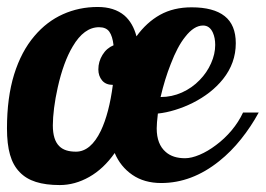

<svg xmlns="http://www.w3.org/2000/svg" viewBox="-27 -530 769 556"><path d="M29.8 -31.7Q10.7 -51.3 2 -82Q-6.8 -112.8 -6.8 -158.2Q-6.8 -247.6 13.9 -314.5Q34.7 -381.3 72.8 -425.8Q108.4 -467.8 155.3 -488.8Q202.1 -509.8 255.9 -509.8Q303.7 -509.8 333 -485.4Q357.9 -463.9 368.2 -424.8Q397.5 -465.3 436.5 -487.1Q475.6 -508.8 527.8 -508.8Q591.3 -508.8 623.5 -483.4Q655.8 -458 655.8 -404.8Q655.8 -347.2 618.7 -300.8Q585.4 -259.3 530.8 -231.9Q506.3 -219.7 480.2 -211.7Q454.1 -203.6 430.2 -201.2Q426.8 -172.9 426.8 -158.2Q426.8 -112.3 453.1 -89.8Q473.6 -71.8 508.8 -71.8Q527.3 -71.8 551 -81.8Q574.7 -91.8 598.6 -109.9Q623 -127.9 643.6 -152.3Q664.1 -176.8 676.8 -204.1H722.2Q700.2 -163.6 671.1 -127.2Q642.1 -90.8 607.9 -63.5Q528.8 0 439.9 0Q390.6 0 356.2 -23.7Q321.8 -47.4 305.2 -86.9Q272.9 -41 231.4 -17.6Q189.9 5.9 146 5.9Q105.5 5.9 76.9 -3.2Q48.3 -12.2 29.8 -31.7ZM551.3 -298.3Q572.3 -319.8 584.2 -346.7Q596.2 -373.5 596.2 -399.9Q596.2 -420.4 589.4 -435.5Q580.1 -456.1 561 -456.1Q534.7 -456.1 509.3 -423.3Q486.8 -395.5 467.3 -344.2Q450.2 -301.3 438 -249Q470.7 -249 500 -262.2Q529.3 -275.4 551.3 -298.3ZM265.1 -151.4Q289.1 -202.1 299.8 -284.2Q279.3 -284.2 268.6 -297.1Q257.8 -310.1 257.8 -329.1Q257.8 -351.6 269.8 -371.1Q281.7 -390.6 301.8 -398.9Q298.8 -425.3 289.6 -438.2Q280.3 -451.2 259.8 -451.2Q216.3 -451.2 183.6 -395.5Q156.7 -350.6 140.1 -276.4Q133.3 -246.1 129.6 -217.3Q126 -188.5 126 -167Q126 -124.5 145 -106.4Q160.6 -90.8 192.9 -90.8Q235.8 -90.8 265.1 -151.4Z"/></svg>

Font: Pattaya
Style: Regular
Weight: 400
Designer: Pablo Impallari / Thai characters Designed by Thanarat Vachiruckul and Suppakit Chalermlarp
Foundry: Pablo Impallari
Version: Version 2.001